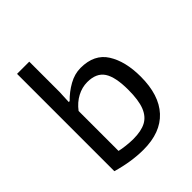

<svg xmlns="http://www.w3.org/2000/svg" viewBox="-191 -787 911 911"><g transform="rotate(-45 265.0 -331.5)"><path d="M74 -18V-671H156V-468L153 -403H159Q190 -435 228.5 -456.5Q267 -478 307 -478Q399 -478 439.5 -413.5Q480 -349 480 -247Q480 -123 419.5 -57.5Q359 8 244 8Q164 8 74 -18ZM394 -244Q394 -330 368.5 -369Q343 -408 282 -408Q247 -408 214 -390.5Q181 -373 156 -340V-72Q172 -68 198 -65Q224 -62 246 -62Q299 -62 331 -79Q363 -96 378.5 -135.5Q394 -175 394 -244Z"/></g></svg>

Font: Athiti Medium
Style: Regular
Weight: 500
Designer: CadsonDemak Team
Foundry: CadsonDemak
Version: Version 1.033